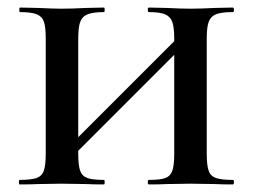

<svg xmlns="http://www.w3.org/2000/svg" viewBox="-20 -488 669 508"><path d="M374 -456Q371 -456 371 -462Q371 -468 374 -468L420 -467Q460 -465 485 -465Q509 -465 549 -467L596 -468Q599 -468 599 -462Q599 -456 596 -456Q566 -456 552 -450.5Q538 -445 532.5 -431Q527 -417 527 -387V-81Q527 -51 532 -36.5Q537 -22 551.5 -17Q566 -12 596 -12Q599 -12 599 -6Q599 0 596 0Q566 0 549 -1L485 -2L421 -1Q404 0 374 0Q371 0 371 -6Q371 -12 374 -12Q404 -12 417.5 -17Q431 -22 436 -36.5Q441 -51 441 -81V-385Q441 -415 436 -429.5Q431 -444 417 -450Q403 -456 374 -456ZM133 -71 480 -418 498 -400 151 -53ZM33 -456Q31 -456 31 -462Q31 -468 33 -468L81 -467Q121 -465 143 -465Q169 -465 209 -467L255 -468Q257 -468 257 -462Q257 -456 255 -456Q226 -456 211.5 -450Q197 -444 192 -429.5Q187 -415 187 -385V-81Q187 -51 192 -36.5Q197 -22 211 -17Q225 -12 255 -12Q257 -12 257 -6Q257 0 255 0Q225 0 208 -1L143 -2L81 -1Q63 0 32 0Q30 0 30 -6Q30 -12 32 -12Q62 -12 76.5 -17Q91 -22 96 -36.5Q101 -51 101 -81V-387Q101 -417 96 -431Q91 -445 76.5 -450.5Q62 -456 33 -456Z"/></svg>

Font: Cormorant Unicase SemiBold
Style: Regular
Weight: 600
Designer: Christian Thalmann (Catharsis Fonts)
Foundry: Catharsis Fonts
Version: Version 4.000